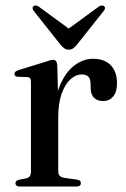

<svg xmlns="http://www.w3.org/2000/svg" viewBox="-20 -684 462 704"><path d="M180 -254Q180 -324 200.2 -371.8Q220.5 -419.5 252.8 -444Q285 -468.5 321 -468.5Q363 -468.5 386 -444.8Q409 -421 409 -379Q409 -346.5 394.8 -330Q380.5 -313.5 358.5 -313.5Q336.5 -313.5 324.5 -325.8Q312.5 -338 312.5 -361L312 -377Q312 -394 304.2 -402.5Q296.5 -411 279 -411Q258 -411 238.5 -393.5Q219 -376 206.2 -341Q193.5 -306 193.5 -253.5ZM190 -445 193.5 -310V-55.5Q193.5 -45.5 198.5 -39.8Q203.5 -34 215 -32L261.5 -25.5Q269.5 -24.5 273 -21.2Q276.5 -18 276.5 -12Q276.5 -6.5 272.2 -3.2Q268 0 259.5 0H53Q44.5 0 40.5 -3.5Q36.5 -7 36.5 -12Q36.5 -17 39.8 -20.2Q43 -23.5 50 -25L76 -30Q85 -32 89.2 -37.8Q93.5 -43.5 93.5 -54V-384Q93.5 -392.5 90.8 -396.5Q88 -400.5 81 -401.5L45 -402.5Q39 -403 36 -405.8Q33 -408.5 33 -413Q33 -417.5 36.2 -420.8Q39.5 -424 48 -427L142 -456Q156.5 -461 163.5 -462.8Q170.5 -464.5 175 -464.5Q182 -464.5 185.5 -459.8Q189 -455 190 -445ZM252 -564.5 123 -659Q117 -663.5 111.8 -664Q106.5 -664.5 102.5 -661Q99.5 -659 99.5 -654.2Q99.5 -649.5 104 -643.5L202 -520Q209.5 -511 216.2 -506.5Q223 -502 232.5 -502Q241.5 -502 248 -506.5Q254.5 -511 262 -520L360 -643.5Q365 -649.5 365 -654.2Q365 -659 362 -661Q358 -664.5 352.5 -664Q347 -663.5 341 -659L212 -564.5Z"/></svg>

Font: Fraunces 60pt
Style: Regular
Weight: 400
Version: Version 1.000;[b76b70a41]